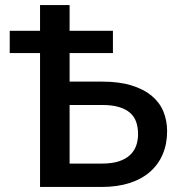

<svg xmlns="http://www.w3.org/2000/svg" viewBox="-20 -740 706 760"><path d="M255.5 -720H138.5V-618H18.5V-530H138.5V0H383C424 0 460.6 -5.2 492.8 -15.5C524.9 -25.8 552 -40.7 574 -60C596 -79.3 612.8 -102.6 624.2 -129.8C635.8 -156.9 641.5 -187.3 641.5 -221C641.5 -248.7 636.6 -274.5 626.8 -298.5C616.9 -322.5 601.5 -343.2 580.5 -360.8C559.5 -378.2 532.8 -392 500.2 -402C467.8 -412 428.8 -417 383.5 -417H255.5V-530H427V-618H255.5ZM255.5 -324.5H383.5C409.8 -324.5 432.1 -321.8 450.2 -316.5C468.4 -311.2 483.2 -303.6 494.5 -293.7C505.8 -283.9 514 -271.8 519 -257.5C524 -243.2 526.5 -227 526.5 -209C526.5 -192.3 523.9 -176.9 518.8 -162.7C513.6 -148.6 505.3 -136.2 494 -125.7C482.7 -115.2 467.9 -107.1 449.8 -101.2C431.6 -95.4 409.3 -92.5 383 -92.5H255.5Z"/></svg>

Font: Lato Semibold
Style: Regular
Weight: 600
Designer: Lukasz Dziedzic
Foundry: tyPoland Lukasz Dziedzic
Version: Version 2.006; 2014-01-15